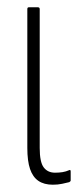

<svg xmlns="http://www.w3.org/2000/svg" viewBox="-20 -501 228 527"><path d="M125 6Q101 6 85.5 -4.5Q70 -15 62.5 -37Q55 -59 55 -95V-476Q55 -481 59 -481H84Q89 -481 89 -476V-95Q89 -56 100 -41.5Q111 -27 131 -27Q142 -27 151.5 -28.5Q161 -30 170 -34Q174 -36 174 -30V-6Q174 -3 170 -1Q162 1 150.5 3.5Q139 6 125 6Z"/></svg>

Font: Sofia Sans Extra Condensed ExtraLight
Style: Regular
Weight: 250
Designer: Botio Nikoltchev, Ani Petrova
Foundry: lettersoup
Version: Version 4.101